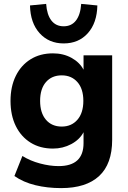

<svg xmlns="http://www.w3.org/2000/svg" viewBox="-20 -775 655 986"><path d="M294 191Q223 191 161.5 176Q100 161 54 129L95 26Q135 51 185.5 64.5Q236 78 281 78Q409 78 409 -40V-96Q389 -58 346 -35Q303 -12 252 -12Q186 -12 137 -42.5Q88 -73 61 -128Q34 -183 34 -257Q34 -330 61 -385Q88 -440 137 -470.5Q186 -501 252 -501Q305 -501 347 -478Q389 -455 409 -417V-491H556V-57Q556 67 489 129Q422 191 294 191ZM297 -125Q347 -125 377.5 -160Q408 -195 408 -257Q408 -319 377.5 -353.5Q347 -388 297 -388Q246 -388 216 -353.5Q186 -319 186 -257Q186 -195 216 -160Q246 -125 297 -125ZM307 -552Q231 -552 183.5 -604.5Q136 -657 134 -747L217 -755Q221 -699 244 -669.5Q267 -640 307 -640Q347 -640 370 -669.5Q393 -699 397 -755L480 -747Q478 -657 431 -604.5Q384 -552 307 -552Z"/></svg>

Font: Nunito Sans ExtraBold
Style: Regular
Weight: 800
Designer: Vernon Adams
Foundry: Vernon Adams
Version: Version 3.101; ttfautohint (v1.8.4.7-5d5b);gftools[0.9.27]